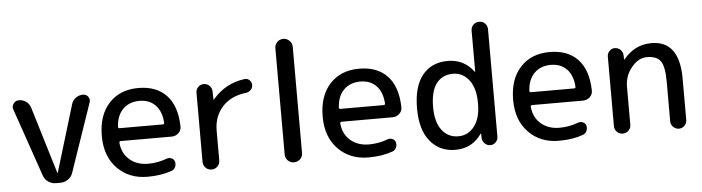

<svg xmlns="http://www.w3.org/2000/svg" viewBox="-47 -951 4246 1162"><g transform="rotate(-5 2076.0 -370.0)"><path d="M176.8 -53.7 34.2 -466.8Q27.3 -485.4 39.6 -502.4Q51.8 -519.5 72.3 -519.5Q97.7 -519.5 117.2 -504.9Q136.7 -490.2 143.6 -465.8L266.6 -60.5Q266.6 -59.6 267.6 -59.6Q268.6 -59.6 268.6 -60.5L391.6 -467.8Q398.4 -491.2 418.5 -505.4Q438.5 -519.5 461.9 -519.5Q481.4 -519.5 493.2 -503.9Q504.9 -488.3 498 -468.8L355.5 -53.7Q347.7 -29.3 326.2 -14.6Q304.7 0 279.3 0H252.9Q227.5 0 206.1 -14.6Q184.6 -29.3 176.8 -53.7Z M798.8 -452.1Q737.3 -452.1 698.7 -414.1Q660.2 -376 656.2 -306.6Q656.2 -297.9 665 -297.9H927.7Q936.5 -297.9 936.5 -306.6Q932.6 -376 896 -414.1Q859.4 -452.1 798.8 -452.1ZM808.6 9.8Q696.3 9.8 625 -63.5Q553.7 -136.7 553.7 -259.8Q553.7 -385.7 620.1 -458Q686.5 -530.3 798.8 -530.3Q908.2 -530.3 969.2 -465.8Q1030.3 -401.4 1033.2 -277.3Q1034.2 -252.9 1016.6 -236.3Q999 -219.7 974.6 -219.7H665Q657.2 -219.7 656.2 -210.9Q662.1 -144.5 707 -106.4Q752 -68.4 818.4 -68.4Q877.9 -68.4 931.6 -88.9Q946.3 -94.7 961.4 -88.9Q976.6 -83 981.4 -68.4Q986.3 -51.8 979.5 -35.6Q972.7 -19.5 957 -13.7Q893.6 9.8 808.6 9.8Z M1147.5 -50.8V-471.7Q1147.5 -491.2 1161.6 -505.4Q1175.8 -519.5 1195.8 -519.5Q1215.8 -519.5 1230 -505.9Q1244.1 -492.2 1245.1 -471.7L1246.1 -420.9Q1246.1 -419.9 1247.1 -419.9Q1248 -419.9 1249 -420.9Q1327.1 -513.7 1445.3 -528.3Q1461.9 -530.3 1474.6 -518.1Q1487.3 -505.9 1487.3 -488.3Q1487.3 -471.7 1475.1 -459Q1462.9 -446.3 1445.3 -444.3Q1353.5 -433.6 1301.3 -376Q1249 -318.4 1249 -230.5V-50.8Q1249 -29.3 1233.9 -14.6Q1218.8 0 1197.8 0Q1176.8 0 1162.1 -15.1Q1147.5 -30.3 1147.5 -50.8Z M1646.5 -52.7V-697.3Q1646.5 -719.7 1661.6 -734.9Q1676.8 -750 1698.7 -750Q1720.7 -750 1736.3 -734.4Q1752 -718.8 1752 -697.3V-52.7Q1752 -30.3 1736.3 -15.1Q1720.7 0 1698.7 0Q1676.8 0 1661.6 -15.6Q1646.5 -31.2 1646.5 -52.7Z M2140.6 -452.1Q2079.1 -452.1 2040.5 -414.1Q2002 -376 1998 -306.6Q1998 -297.9 2006.8 -297.9H2269.5Q2278.3 -297.9 2278.3 -306.6Q2274.4 -376 2237.8 -414.1Q2201.2 -452.1 2140.6 -452.1ZM2150.4 9.8Q2038.1 9.8 1966.8 -63.5Q1895.5 -136.7 1895.5 -259.8Q1895.5 -385.7 1961.9 -458Q2028.3 -530.3 2140.6 -530.3Q2250 -530.3 2311 -465.8Q2372.1 -401.4 2375 -277.3Q2376 -252.9 2358.4 -236.3Q2340.8 -219.7 2316.4 -219.7H2006.8Q1999 -219.7 1998 -210.9Q2003.9 -144.5 2048.8 -106.4Q2093.8 -68.4 2160.2 -68.4Q2219.7 -68.4 2273.4 -88.9Q2288.1 -94.7 2303.2 -88.9Q2318.4 -83 2323.2 -68.4Q2328.1 -51.8 2321.3 -35.6Q2314.5 -19.5 2298.8 -13.7Q2235.4 9.8 2150.4 9.8Z M2704.1 -450.2Q2638.7 -450.2 2602.5 -402.8Q2566.4 -355.5 2566.4 -259.8Q2566.4 -168 2604 -119.1Q2641.6 -70.3 2704.1 -70.3Q2762.7 -70.3 2800.8 -119.1Q2838.9 -168 2838.9 -254.9V-264.6Q2838.9 -350.6 2800.8 -400.4Q2762.7 -450.2 2704.1 -450.2ZM2678.7 9.8Q2584 9.8 2526.4 -59.6Q2468.8 -128.9 2468.8 -259.8Q2468.8 -392.6 2524.4 -461.4Q2580.1 -530.3 2678.7 -530.3Q2777.3 -530.3 2835.9 -451.2Q2835.9 -450.2 2837.9 -450.2Q2838.9 -450.2 2838.9 -451.2V-700.2Q2838.9 -721.7 2853.5 -735.8Q2868.2 -750 2889.2 -750Q2910.2 -750 2924.3 -735.4Q2938.5 -720.7 2938.5 -700.2V-46.9Q2938.5 -28.3 2924.8 -14.2Q2911.1 0 2891.6 0Q2872.1 0 2857.9 -14.2Q2843.8 -28.3 2842.8 -46.9L2841.8 -74.2Q2841.8 -75.2 2840.8 -75.2Q2838.9 -75.2 2838.9 -74.2Q2781.2 9.8 2678.7 9.8Z M3297.9 -452.1Q3236.3 -452.1 3197.8 -414.1Q3159.2 -376 3155.3 -306.6Q3155.3 -297.9 3164.1 -297.9H3426.8Q3435.5 -297.9 3435.5 -306.6Q3431.6 -376 3395 -414.1Q3358.4 -452.1 3297.9 -452.1ZM3307.6 9.8Q3195.3 9.8 3124 -63.5Q3052.7 -136.7 3052.7 -259.8Q3052.7 -385.7 3119.1 -458Q3185.5 -530.3 3297.9 -530.3Q3407.2 -530.3 3468.3 -465.8Q3529.3 -401.4 3532.2 -277.3Q3533.2 -252.9 3515.6 -236.3Q3498 -219.7 3473.6 -219.7H3164.1Q3156.2 -219.7 3155.3 -210.9Q3161.1 -144.5 3206.1 -106.4Q3251 -68.4 3317.4 -68.4Q3377 -68.4 3430.7 -88.9Q3445.3 -94.7 3460.4 -88.9Q3475.6 -83 3480.5 -68.4Q3485.4 -51.8 3478.5 -35.6Q3471.7 -19.5 3456.1 -13.7Q3392.6 9.8 3307.6 9.8Z M3646.5 -49.8V-471.7Q3646.5 -491.2 3660.2 -505.4Q3673.8 -519.5 3692.9 -519.5Q3711.9 -519.5 3726.6 -505.9Q3741.2 -492.2 3742.2 -471.7L3743.2 -446.3Q3743.2 -445.3 3744.1 -445.3Q3745.1 -445.3 3746.1 -446.3Q3813.5 -530.3 3916 -530.3Q4085.9 -530.3 4085.9 -299.8V-48.8Q4085.9 -29.3 4071.8 -14.6Q4057.6 0 4037.6 0Q4017.6 0 4002.9 -14.6Q3988.3 -29.3 3988.3 -48.8V-290Q3988.3 -380.9 3964.8 -414.6Q3941.4 -448.2 3880.9 -448.2Q3830.1 -448.2 3788.1 -397.5Q3746.1 -346.7 3746.1 -280.3V-49.8Q3746.1 -28.3 3731.4 -14.2Q3716.8 0 3695.8 0Q3674.8 0 3660.6 -14.6Q3646.5 -29.3 3646.5 -49.8Z"/></g></svg>

Font: Rounded Mgen+ 2p medium
Style: Regular
Weight: 500
Designer: [Source Han Sans]
Ryoko NISHIZUKA  (kana & ideographs); Paul D. Hunt (Latin, Greek & Cyrillic); Wenlong ZHANG  (bopomofo
Version: Version 1.059.20150602